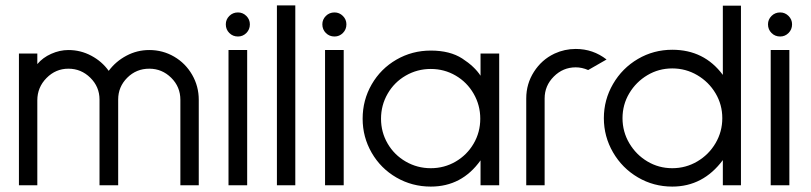

<svg xmlns="http://www.w3.org/2000/svg" viewBox="-20 -685 2999 710"><path d="M715 -316V0H647V-316Q647 -364 613 -397.5Q579 -431 532 -431Q484 -431 450.5 -397.5Q417 -364 417 -317V-316V0H348V-317Q348 -364 314 -397.5Q280 -431 233 -431Q186 -431 152 -396.5Q118 -362 118 -314V0H50V-487H118V-448Q138 -472 169.5 -486Q201 -500 233 -500Q278 -500 317.5 -479Q357 -458 382 -423Q408 -458 447.5 -479Q487 -500 532 -500Q582 -500 624 -475.5Q666 -451 690.5 -408.5Q715 -366 715 -316Z M904 -595Q904 -576 891 -563Q878 -550 860 -550Q841 -550 828 -563Q815 -576 815 -595Q815 -613 828 -626Q841 -639 860 -639Q878 -639 891 -626Q904 -613 904 -595ZM894 -500V0H825V-500Z M1072 -665V0H1004V-665Z M1261 -595Q1261 -576 1248 -563Q1235 -550 1217 -550Q1198 -550 1185 -563Q1172 -576 1172 -595Q1172 -613 1185 -626Q1198 -639 1217 -639Q1235 -639 1248 -626Q1261 -613 1261 -595ZM1251 -500V0H1182V-500Z M1826 -487V0H1757V-92Q1688 5 1573 5Q1504 5 1446 -28.5Q1388 -62 1354.5 -120Q1321 -178 1321 -246Q1321 -315 1354.5 -373Q1388 -431 1446 -464.5Q1504 -498 1573 -498Q1644 -498 1689.5 -468.5Q1735 -439 1757 -405V-487ZM1756 -246Q1756 -296 1731.5 -338.5Q1707 -381 1665 -405.5Q1623 -430 1573 -430Q1523 -430 1480.5 -405.5Q1438 -381 1413.5 -338.5Q1389 -296 1389 -246Q1389 -196 1413.5 -154Q1438 -112 1480.5 -87.5Q1523 -63 1573 -63Q1623 -63 1665 -87.5Q1707 -112 1731.5 -154Q1756 -196 1756 -246Z M2109 -436Q2062 -436 2028 -402Q1994 -368 1994 -321V0H1926V-321Q1926 -375 1954.5 -419.5Q1983 -464 2029 -486L2031 -487Q2068 -504 2109 -504Q2173 -504 2223 -465L2155 -426Q2132 -436 2109 -436Z M2720 0H2653V-93Q2580 5 2466 5Q2397 5 2339 -29Q2281 -63 2247 -121.5Q2213 -180 2213 -248Q2213 -316 2247 -374.5Q2281 -433 2339 -467Q2397 -501 2466 -501Q2584 -501 2653 -408V-664H2720ZM2466 -432Q2416 -432 2374 -407Q2332 -382 2307 -340Q2282 -298 2282 -248Q2282 -198 2307 -155.5Q2332 -113 2374 -88Q2416 -63 2466 -63Q2516 -63 2558.5 -88Q2601 -113 2626 -155.5Q2651 -198 2651 -248Q2651 -298 2626 -340Q2601 -382 2558.5 -407Q2516 -432 2466 -432Z M2909 -595Q2909 -576 2896 -563Q2883 -550 2865 -550Q2846 -550 2833 -563Q2820 -576 2820 -595Q2820 -613 2833 -626Q2846 -639 2865 -639Q2883 -639 2896 -626Q2909 -613 2909 -595ZM2899 -500V0H2830V-500Z"/></svg>

Font: Sulphur Point
Style: Regular
Weight: 400
Designer: Noponies / Dale Sattler
Foundry: Noponies
Version: Version 1.000; ttfautohint (v1.8)